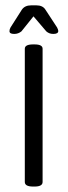

<svg xmlns="http://www.w3.org/2000/svg" viewBox="-20 -697 254 719"><path d="M32.5 -570Q15.5 -570 15.5 -580.3Q15.5 -587.4 19.4 -594.1L61.8 -660.7Q72.9 -677 96.7 -677H116.1Q140.3 -677 150.2 -660.7L193.8 -594.1Q198.2 -585.4 198.2 -581.1Q198.2 -570 180.3 -570H178.8Q164.1 -570 153.4 -579.5L105.4 -635.8L60.2 -579.5Q48.4 -570 34.1 -570ZM103.8 1.6Q72.9 1.6 72.9 -15.5V-514.5Q72.9 -530.7 103.8 -530.7H109.4Q139.5 -530.7 139.5 -514.5V-15.5Q139.5 1.6 109.4 1.6Z"/></svg>

Font: Jaldi
Style: Regular
Weight: 400
Designer: Pablo Cosgaya and Nicolas Silva
Foundry: Omnibus-Type
Version: Version 1.001;PS 001.001;hotconv 1.0.70;makeotf.lib2.5.58329